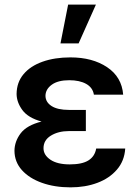

<svg xmlns="http://www.w3.org/2000/svg" viewBox="-20 -801 602 831"><path d="M351.6 -285.2V-233.7H278.4Q232.6 -233.7 200.5 -214.1Q168.3 -194.6 168.3 -159.4Q168.3 -130 198.3 -109.7Q228.3 -89.5 282 -89.5Q335.2 -89.5 362.7 -106.7Q390.3 -123.9 396.3 -158H522Q518.5 -104.4 486 -66.8Q453.5 -29.1 401.3 -9.6Q349.1 9.9 285.5 9.9Q216.6 9.9 161.8 -9.6Q106.9 -29.1 74.9 -64.6Q43 -100.1 42.6 -148.4Q43 -188.9 69.4 -223.9Q95.9 -258.9 159.8 -274.9Q101.2 -291.2 76.7 -324.8Q52.2 -358.3 51.8 -394.2Q52.2 -444.6 81.9 -479.9Q111.5 -515.3 164.1 -533.9Q216.6 -552.6 284.8 -552.6Q380.3 -552.6 443.7 -510.1Q507.1 -467.7 513.1 -391.3H386.4Q381.4 -421.9 353 -437.9Q324.6 -453.8 279.5 -453.8Q230.8 -453.8 204 -434.3Q177.2 -414.8 176.8 -386.4Q177.2 -358.7 203.3 -342Q229.4 -325.3 278.4 -325.3H351.6ZM241.8 -613.3 274.9 -781.2H395.2L320.3 -613.3Z"/></svg>

Font: Inter Zeller Semi Bold
Style: Regular
Weight: 600
Designer: Rasmus Andersson; Joe Bland
Foundry: zeller
Version: Version 3.015;git-dec3a8cb1